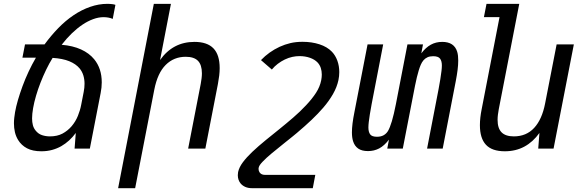

<svg xmlns="http://www.w3.org/2000/svg" viewBox="-20 -780 3050 1008"><path d="M197.3 14.2Q151.4 14.2 121.8 -1.5Q92.3 -17.1 75.2 -44.9Q63.5 -64 58.3 -86.2Q53.2 -108.4 53.2 -132.8Q53.2 -147 54.9 -161.6Q56.6 -176.3 59.1 -191.4Q64 -219.7 74.2 -254.9Q84.5 -290 98.4 -327.9Q112.3 -365.7 130.1 -403.8Q147.9 -441.9 168.5 -477.1H97.7L111.3 -546.9H213.9Q247.6 -592.8 285.6 -632.1Q323.7 -671.4 365.7 -699.7Q408.2 -728.5 453.4 -744.1Q498.5 -759.8 543.5 -759.8Q557.1 -759.8 569.1 -758.3Q581.1 -756.8 585.9 -754.4L571.8 -680.7Q562.5 -685.1 549.6 -687.5Q536.6 -689.9 523.9 -689.9Q497.1 -689.9 468.8 -679.4Q440.4 -668.9 413.6 -650.9Q356 -612.3 303.7 -544.9Q362.3 -540 405.3 -520.5Q448.2 -501 474.6 -468.8Q514.2 -420.4 514.2 -347.7Q514.2 -320.3 508.3 -291L451.7 0H371.6L377.9 -82Q361.8 -60.1 342.8 -42.7Q323.7 -25.4 301.8 -12.7Q279.3 0 253.4 7.1Q227.5 14.2 197.3 14.2ZM242.2 -64Q280.3 -64 307.9 -78.6Q335.4 -93.3 356 -117.2Q377 -142.1 388.9 -171.6Q400.9 -201.2 406.2 -229.5L419.4 -297.4Q423.8 -319.3 423.8 -340.3Q423.8 -363.8 417.5 -384.3Q411.1 -404.8 397.9 -420.9Q378.4 -444.3 343.8 -458.5Q309.1 -472.7 256.3 -476.1Q238.3 -447.3 222.2 -413.8Q206.1 -380.4 192.6 -345.9Q179.2 -311.5 169.2 -277.3Q159.2 -243.2 153.8 -212.4Q148.4 -181.2 148.4 -158.7Q148.4 -138.7 152.6 -123Q156.7 -107.4 166.5 -95.2Q180.7 -77.1 200.4 -70.6Q220.2 -64 242.2 -64Z M787.6 -759.8H877.4L820.3 -464.8Q887.7 -560.1 1001 -560.1Q1067.9 -560.1 1100.6 -526.1Q1133.3 -492.2 1133.3 -422.4Q1133.3 -403.8 1130.9 -383.1Q1128.4 -362.3 1124 -338.9L1058.1 0H967.8L1033.7 -338.9Q1036.6 -354.5 1038.3 -368.7Q1040 -382.8 1040 -395Q1040 -439.5 1019.3 -460.7Q998.5 -481.9 955.1 -481.9Q892.6 -481.9 849.9 -439.2Q807.1 -396.5 790 -309.1L689.5 208H600.1Z M1303.7 208Q1283.2 208 1268.1 201.4Q1252.9 194.8 1243.2 183.1Q1236.3 174.8 1232.4 163.8Q1228.5 152.8 1228.5 139.6Q1228.5 131.8 1230 123.5Q1235.4 98.1 1255.1 71.8Q1274.9 45.4 1304.2 17.6Q1319.3 2.9 1338.1 -13.2Q1356.9 -29.3 1376.2 -45.2Q1395.5 -61 1413.6 -75.4Q1431.6 -89.8 1444.8 -100.6Q1482.9 -131.3 1519 -162.4Q1555.2 -193.4 1587.4 -228Q1619.1 -261.7 1639.4 -293.2Q1659.7 -324.7 1666.5 -359.4Q1669.4 -374.5 1669.4 -388.7Q1669.4 -407.2 1664.1 -423.3Q1658.7 -439.5 1647.5 -451.7Q1632.3 -467.8 1607.2 -476.6Q1582 -485.4 1552.2 -485.4Q1533.2 -485.4 1514.2 -481.2Q1495.1 -477.1 1474.6 -467.3Q1455.6 -458 1438.2 -444.8Q1420.9 -431.6 1407.2 -415L1350.1 -464.4Q1392.1 -508.3 1447.8 -534.2Q1475.6 -546.9 1504.6 -553.7Q1533.7 -560.5 1568.4 -560.5Q1616.7 -560.5 1657.2 -547.4Q1697.8 -534.2 1722.7 -508.3Q1741.2 -488.8 1751.2 -461.2Q1761.2 -433.6 1761.2 -401.4Q1761.2 -380.4 1756.8 -359.4Q1749 -322.8 1728.3 -286.4Q1707.5 -250 1677.2 -214.8Q1650.4 -183.6 1616 -150.9Q1581.5 -118.2 1538.6 -82Q1529.3 -74.2 1518.8 -65.7Q1508.3 -57.1 1498.5 -49.3Q1488.8 -41.5 1480.2 -34.7Q1471.7 -27.8 1466.8 -23.9Q1433.1 2.9 1405.5 25.9Q1377.9 48.8 1358.4 69.3Q1348.6 79.6 1344 86.7Q1339.4 93.8 1337.9 101.1Q1337.4 102.5 1337.4 106.4Q1337.4 115.7 1341.8 123.5Q1345.2 129.4 1352.3 133.8Q1359.4 138.2 1372.1 138.2H1635.3L1622.1 208H1303.7Z M1912.1 13.2Q1879.4 13.2 1860.4 -0.2Q1841.3 -13.7 1833.5 -39.1Q1827.6 -58.1 1827.6 -85Q1827.6 -106 1830.8 -132.1Q1834 -158.2 1840.8 -191.9L1909.7 -546.9H1991.7L1931.2 -233.9Q1925.3 -203.1 1921.6 -179.2Q1918 -155.3 1916 -139.2Q1915 -131.3 1914.6 -124.3Q1914.1 -117.2 1914.1 -110.8Q1914.1 -87.4 1923.3 -74.7Q1932.6 -62 1959 -62Q1979.5 -62 1993.7 -69.8Q2007.8 -77.6 2016.6 -91.8Q2026.9 -108.9 2037.4 -144Q2047.9 -179.2 2058.6 -233.9L2119.1 -546.9H2200.7L2191.9 -500Q2215.3 -530.8 2241.9 -545.4Q2268.6 -560.1 2301.8 -560.1Q2364.7 -560.1 2380.4 -507.8Q2383.3 -498 2384.5 -486.6Q2385.7 -475.1 2385.7 -461.9Q2385.7 -439.5 2382.3 -412.6Q2378.9 -385.7 2373 -355L2304.2 0H2222.2L2282.7 -313Q2288.1 -339.8 2291.7 -364.3Q2295.4 -388.7 2297.9 -408.2Q2298.8 -416 2299.3 -423.1Q2299.8 -430.2 2299.8 -436.5Q2299.8 -459.5 2290.3 -472.2Q2280.8 -484.9 2253.9 -484.9Q2236.3 -484.9 2224.1 -479.2Q2211.9 -473.6 2203.4 -463.6Q2194.8 -453.6 2189 -439.9Q2183.1 -426.3 2178.2 -409.7Q2173.3 -394 2168.5 -374Q2163.6 -354 2158.7 -329.1L2094.7 0H2013.2L2022 -46.9Q1997.1 -14.6 1970.5 -0.7Q1943.8 13.2 1912.1 13.2Z M2630.4 14.2Q2563 14.2 2531.2 -20Q2499.5 -54.2 2499.5 -122.6Q2499.5 -161.1 2508.8 -207L2602.5 -689.9H2520.5L2534.2 -759.8H2706.1L2598.6 -207Q2595.7 -191.4 2594 -177.5Q2592.3 -163.6 2592.3 -150.9Q2592.3 -106.4 2613.3 -85.2Q2634.3 -64 2677.7 -64Q2743.2 -64 2784.4 -108.6Q2825.7 -153.3 2841.8 -236.8L2902.3 -546.9H2992.7L2886.2 0H2805.7L2812 -82Q2778.3 -34.7 2732.9 -10.3Q2687.5 14.2 2630.4 14.2Z"/></svg>

Font: Hack
Style: Italic
Weight: 400
Italic angle: -11°
Monospace: yes
Designer: Christopher Simpkins
Foundry: Christopher Simpkins
Version: Version 2.019; ttfautohint (v1.4.1) -l 4 -r 80 -G 350 -x 0 -